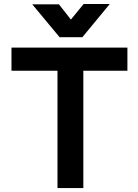

<svg xmlns="http://www.w3.org/2000/svg" viewBox="-20 -952 701 972"><path d="M535.6 -931.6H403.3L338.9 -853L278.3 -930.2H143.1L281.7 -763.7H397ZM38.1 -710.9V-593.8H271V0H401.9V-593.8H625V-710.9Z"/></svg>

Font: Tuffy
Style: Bold
Weight: 700
Designer: Thatcher Ulrich, Karoly Barta, Michael Everson
Version: Version 001.270